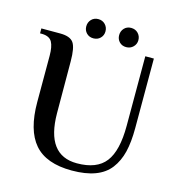

<svg xmlns="http://www.w3.org/2000/svg" viewBox="-115 -883 922 994"><g transform="rotate(15 345.5 -386.5)"><path d="M238.8 -731Q238.8 -752.9 253.2 -768.1Q267.6 -783.2 290 -783.2Q312.5 -783.2 327.1 -768.1Q341.8 -752.9 341.8 -731Q341.8 -709.5 327.1 -694.8Q312.5 -680.2 290 -680.2Q267.6 -680.2 253.2 -694.8Q238.8 -709.5 238.8 -731ZM415 -731Q415 -752.9 429.2 -768.1Q443.4 -783.2 465.8 -783.2Q488.8 -783.2 503.4 -768.1Q518.1 -752.9 518.1 -731Q518.1 -710 503.2 -695.1Q488.3 -680.2 465.8 -680.2Q443.4 -680.2 429.2 -694.8Q415 -709.5 415 -731ZM358.9 9.8Q221.2 9.8 158.2 -63.2Q95.2 -136.2 95.2 -287.1V-534.2Q95.2 -583 81.8 -607.7Q68.4 -632.3 29.8 -633.8H17.1V-660.2H118.2Q170.9 -660.2 189.5 -634.5Q208 -608.9 208 -534.2L209 -256.8Q210.4 -33.2 375 -33.2Q481.4 -33.2 527.8 -93.5Q574.2 -153.8 574.2 -287.1V-660.2H620.1V-287.1Q620.1 -212.4 607.2 -159.2Q594.2 -106 564.5 -67.1Q534.7 -28.3 483.6 -9.3Q432.6 9.8 358.9 9.8Z"/></g></svg>

Font: El Messiri SemiBold
Style: Regular
Weight: 600
Designer: Mohamed Gaber
Foundry: Kief Type Foundry
Version: Version 2.007;PS 002.007;hotconv 1.0.88;makeotf.lib2.5.64775